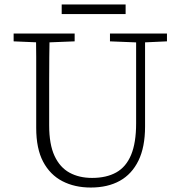

<svg xmlns="http://www.w3.org/2000/svg" viewBox="-20 -824 807 859"><path d="M386 15Q314 15 259 -13.5Q204 -42 173 -100.5Q142 -159 142 -252V-360Q142 -413 142 -465Q142 -517 142 -569.5Q142 -622 141 -674H202Q201 -622 200.5 -570Q200 -518 200 -465.5Q200 -413 200 -360V-263Q200 -178 224 -126.5Q248 -75 291 -51.5Q334 -28 392 -28Q456 -28 500 -52.5Q544 -77 566.5 -131Q589 -185 589 -272V-674H629V-258Q629 -166 599.5 -105.5Q570 -45 516 -15Q462 15 386 15ZM41 -639V-674H314V-639L188 -634H159ZM472 -639V-674H727V-639L618 -634H598ZM256 -761V-804H542V-761Z"/></svg>

Font: Source Serif 4 Light
Style: Regular
Weight: 300
Designer: Frank Grießhammer
Foundry: Adobe Systems Incorporated
Version: Version 4.004;hotconv 1.0.116;makeotfexe 2.5.65601